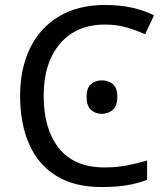

<svg xmlns="http://www.w3.org/2000/svg" viewBox="-20 -744 672 774"><path d="M403 -645Q288 -645 222 -568Q156 -491 156 -357Q156 -224 217.5 -146.5Q279 -69 402 -69Q449 -69 491 -77Q533 -85 573 -97V-19Q533 -4 490.5 3Q448 10 389 10Q280 10 207 -35Q134 -80 97.5 -163Q61 -246 61 -358Q61 -466 100.5 -548.5Q140 -631 217 -677.5Q294 -724 404 -724Q517 -724 601 -682L565 -606Q532 -621 491.5 -633Q451 -645 403 -645ZM329 -353Q329 -390 347 -405Q365 -420 390 -420Q416 -420 434.5 -405Q453 -390 453 -353Q453 -317 434.5 -301Q416 -285 390 -285Q365 -285 347 -301Q329 -317 329 -353Z"/></svg>

Font: Noto Sans
Style: Regular
Weight: 400
Designer: Monotype Design Team
Foundry: Monotype Imaging Inc.
Version: Version 2.007